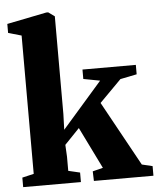

<svg xmlns="http://www.w3.org/2000/svg" viewBox="-56 -866 752 914"><g transform="rotate(-5 320.0 -409.0)"><path d="M17.5 0V-45.5L73 -58.5V-719.5L10 -737.5V-780.5L199.5 -818.5H208.5L238.5 -797V-330L236 -255L426.5 -473L347.5 -488V-533H602.5V-488L523.5 -472L419.5 -367L589.5 -58L640 -46V0H355.5L354 -46L403.5 -58.5L306 -257L235 -183L238 -126.5V-58.5L293.5 -45.5V0Z"/></g></svg>

Font: Merriweather 72pt Black
Style: Regular
Weight: 900
Version: Version 2.100